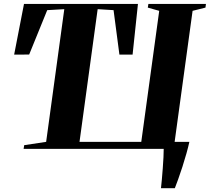

<svg xmlns="http://www.w3.org/2000/svg" viewBox="-20 -763 1076 984"><path d="M805 201.5Q807 184 809.5 156.8Q812 129.5 814.2 99.5Q816.5 69.5 817.8 42.8Q819 16 819 0H101L104 -19L216.5 -36L309.5 -716L222 -711L129.5 -483.5L52.5 -483L103 -743H687L659.5 -483H592L562 -711L480.5 -716L387.5 -36H704L796 -707.5L737.5 -724L740.5 -743H1035.5L1033 -724L967 -707.5L875 -36H950.5Q945 -10.5 935.5 23.5Q926 57.5 914.8 92.2Q903.5 127 893 156.2Q882.5 185.5 876 201.5Z"/></svg>

Font: Merriweather 144pt ExtraBold
Style: Italic
Weight: 800
Italic angle: -7.8°
Version: Version 2.101